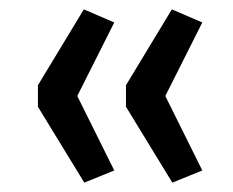

<svg xmlns="http://www.w3.org/2000/svg" viewBox="-20 -472 497 410"><path d="M160 -82 61 -244V-290L159 -452L224 -424L145 -267L224 -108ZM348 -82 249 -244V-290L347 -452L412 -424L333 -267L412 -108Z"/></svg>

Font: Nunito Sans 12pt ExtraLight 11pt Medium
Style: Regular
Weight: 500
Version: Version 3.101;gftools[0.9.27]